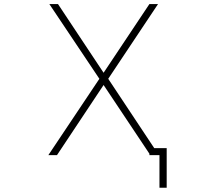

<svg xmlns="http://www.w3.org/2000/svg" viewBox="-20 -752 1040 933"><path d="M483.4 -398.4 706.1 -732.4H748L505.9 -369.1L729.5 -32.2H790V160.2H754.9V2H738.3H714.8H706.1V-4.9L483.4 -338.9L256.8 2H214.8L462.9 -369.1L219.7 -732.4H261.7Z"/></svg>

Font: GenEi Gothic M ExtraLight
Style: Regular
Weight: 200
Designer: o_tamon (Modified); [Source Han Sans]
Ryoko NISHIZUKA  (kana & ideographs); Paul D. Hunt (Latin, Greek & Cyrillic); Wenl
Version: Version 1.1a;Original Version 1.004